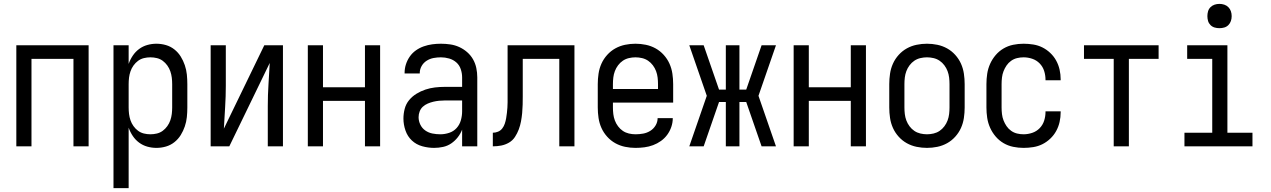

<svg xmlns="http://www.w3.org/2000/svg" viewBox="-20 -753 6540 988"><path d="M64 0V-520H436V0H358V-450H142V0Z M564 215V-520H642V-424Q650 -447 663.5 -467Q677 -487 696 -501Q715 -515 738 -521.5Q761 -528 785 -528Q810 -528 834 -521Q858 -514 877.5 -498.5Q897 -483 910 -462Q923 -441 931 -417.5Q939 -394 941.5 -369.5Q944 -345 944 -320V-200Q944 -175 941.5 -150.5Q939 -126 931 -102.5Q923 -79 910 -58Q897 -37 877.5 -21.5Q858 -6 834 1Q810 8 785 8Q761 8 738 1.5Q715 -5 696 -19Q677 -33 663.5 -53Q650 -73 642 -96V215ZM754 -62Q771 -62 787.5 -66Q804 -70 817.5 -80Q831 -90 841 -104Q851 -118 856.5 -134Q862 -150 864 -166.5Q866 -183 866 -200V-320Q866 -337 864 -353.5Q862 -370 856.5 -386Q851 -402 841 -416Q831 -430 817.5 -440Q804 -450 787.5 -454Q771 -458 754 -458Q737 -458 720.5 -454Q704 -450 690.5 -440Q677 -430 667 -416Q657 -402 651.5 -386Q646 -370 644 -353.5Q642 -337 642 -320V-200Q642 -183 644 -166.5Q646 -150 651.5 -134Q657 -118 667 -104Q677 -90 690.5 -80Q704 -70 720.5 -66Q737 -62 754 -62Z M1064 0V-520H1142V-312Q1142 -257 1138.5 -202Q1135 -147 1132 -91L1340 -520H1436V0H1358V-208Q1358 -263 1361.5 -318Q1365 -373 1368 -429L1160 0Z M1564 0V-520H1642V-304H1858V-520H1936V0H1858V-234H1642V0Z M2214 8Q2183 8 2152.5 -0.5Q2122 -9 2099.5 -30Q2077 -51 2066.5 -81.5Q2056 -112 2056 -143Q2056 -168 2062.5 -193Q2069 -218 2085 -237.5Q2101 -257 2123 -270.5Q2145 -284 2169 -292Q2193 -300 2218 -303Q2243 -306 2269 -306H2358V-355Q2358 -376 2351 -397Q2344 -418 2328 -432Q2312 -446 2291 -452Q2270 -458 2249 -458Q2230 -458 2211 -454.5Q2192 -451 2175.5 -440.5Q2159 -430 2149.5 -413Q2140 -396 2140 -377V-375H2062V-378Q2062 -401 2069 -422.5Q2076 -444 2089 -462.5Q2102 -481 2120.5 -494Q2139 -507 2160.5 -514.5Q2182 -522 2204 -525Q2226 -528 2249 -528Q2273 -528 2297 -524.5Q2321 -521 2343 -511Q2365 -501 2383.5 -485Q2402 -469 2414 -448Q2426 -427 2431 -403Q2436 -379 2436 -355V0H2358V-86Q2350 -65 2335.5 -46.5Q2321 -28 2302 -15Q2283 -2 2260 3Q2237 8 2214 8ZM2246 -62Q2269 -62 2291.5 -69.5Q2314 -77 2329.5 -94Q2345 -111 2351.5 -134Q2358 -157 2358 -180V-236H2269Q2254 -236 2239 -234.5Q2224 -233 2209.5 -229.5Q2195 -226 2181 -220Q2167 -214 2156 -204Q2145 -194 2139.5 -179.5Q2134 -165 2134 -150Q2134 -130 2143 -111.5Q2152 -93 2168.5 -81.5Q2185 -70 2205 -66Q2225 -62 2246 -62Z M2858 0V-450H2670V-257Q2670 -236 2669.5 -214.5Q2669 -193 2667 -171.5Q2665 -150 2661 -128.5Q2657 -107 2649.5 -87Q2642 -67 2630 -48.5Q2618 -30 2599 -19Q2580 -8 2559 -4Q2538 0 2516 0V-70Q2530 -70 2543 -75.5Q2556 -81 2564.5 -92Q2573 -103 2577.5 -116.5Q2582 -130 2584.5 -144Q2587 -158 2588.5 -172Q2590 -186 2591 -199.5Q2592 -213 2592 -227Q2592 -241 2592 -255V-520H2936V0Z M3250 8Q3223 8 3196.5 2.5Q3170 -3 3146.5 -16Q3123 -29 3104.5 -49.5Q3086 -70 3075 -94.5Q3064 -119 3060 -146Q3056 -173 3056 -200V-320Q3056 -347 3060 -374Q3064 -401 3075 -425.5Q3086 -450 3104.5 -470.5Q3123 -491 3146.5 -504Q3170 -517 3196.5 -522.5Q3223 -528 3250 -528Q3277 -528 3303.5 -522.5Q3330 -517 3353.5 -504Q3377 -491 3395.5 -470.5Q3414 -450 3425 -425.5Q3436 -401 3440 -374Q3444 -347 3444 -320V-225H3134V-200Q3134 -183 3136 -166Q3138 -149 3144 -133Q3150 -117 3160.5 -103Q3171 -89 3185 -79.5Q3199 -70 3216 -66Q3233 -62 3250 -62Q3270 -62 3289.5 -65.5Q3309 -69 3326 -79.5Q3343 -90 3353.5 -107.5Q3364 -125 3364 -145H3442Q3442 -122 3434.5 -100Q3427 -78 3413.5 -59.5Q3400 -41 3381 -27.5Q3362 -14 3340.5 -6Q3319 2 3296 5Q3273 8 3250 8ZM3366 -295V-320Q3366 -337 3364 -354Q3362 -371 3356 -387Q3350 -403 3339.5 -417Q3329 -431 3315 -440.5Q3301 -450 3284 -454Q3267 -458 3250 -458Q3233 -458 3216 -454Q3199 -450 3185 -440.5Q3171 -431 3160.5 -417Q3150 -403 3144 -387Q3138 -371 3136 -354Q3134 -337 3134 -320V-295Z M3973 0H3899L3820 -228H3785V0H3715V-228H3680L3601 0H3527L3617 -260L3527 -520H3601L3680 -292H3715V-520H3785V-292H3820L3899 -520H3973L3883 -260Z M4064 0V-520H4142V-304H4358V-520H4436V0H4358V-234H4142V0Z M4750 8Q4723 8 4696.5 2.5Q4670 -3 4646.5 -16Q4623 -29 4604.5 -49.5Q4586 -70 4575 -94.5Q4564 -119 4560 -146Q4556 -173 4556 -200V-320Q4556 -347 4560 -374Q4564 -401 4575 -425.5Q4586 -450 4604.5 -470.5Q4623 -491 4646.5 -504Q4670 -517 4696.5 -522.5Q4723 -528 4750 -528Q4777 -528 4803.5 -522.5Q4830 -517 4853.5 -504Q4877 -491 4895.5 -470.5Q4914 -450 4925 -425.5Q4936 -401 4940 -374Q4944 -347 4944 -320V-200Q4944 -173 4940 -146Q4936 -119 4925 -94.5Q4914 -70 4895.5 -49.5Q4877 -29 4853.5 -16Q4830 -3 4803.5 2.5Q4777 8 4750 8ZM4750 -62Q4767 -62 4784 -66Q4801 -70 4815 -79.5Q4829 -89 4839.5 -103Q4850 -117 4856 -133Q4862 -149 4864 -166Q4866 -183 4866 -200V-320Q4866 -337 4864 -354Q4862 -371 4856 -387Q4850 -403 4839.5 -417Q4829 -431 4815 -440.5Q4801 -450 4784 -454Q4767 -458 4750 -458Q4733 -458 4716 -454Q4699 -450 4685 -440.5Q4671 -431 4660.5 -417Q4650 -403 4644 -387Q4638 -371 4636 -354Q4634 -337 4634 -320V-200Q4634 -183 4636 -166Q4638 -149 4644 -133Q4650 -117 4660.5 -103Q4671 -89 4685 -79.5Q4699 -70 4716 -66Q4733 -62 4750 -62Z M5247 8Q5220 8 5193.5 2.5Q5167 -3 5144 -16.5Q5121 -30 5103.5 -50.5Q5086 -71 5075 -95.5Q5064 -120 5060 -146.5Q5056 -173 5056 -200V-320Q5056 -347 5060 -373.5Q5064 -400 5075 -424.5Q5086 -449 5103.5 -469.5Q5121 -490 5144 -503.5Q5167 -517 5193.5 -522.5Q5220 -528 5247 -528Q5272 -528 5297 -524Q5322 -520 5344 -509Q5366 -498 5384.5 -480.5Q5403 -463 5415 -441Q5427 -419 5432.5 -394.5Q5438 -370 5438 -345V-340H5360V-343Q5360 -366 5353 -388Q5346 -410 5330 -426.5Q5314 -443 5292 -450.5Q5270 -458 5247 -458Q5230 -458 5213.5 -454Q5197 -450 5183 -440Q5169 -430 5159.5 -416Q5150 -402 5144 -386.5Q5138 -371 5136 -354Q5134 -337 5134 -320V-200Q5134 -183 5136 -166Q5138 -149 5144 -133.5Q5150 -118 5159.5 -104Q5169 -90 5183 -80Q5197 -70 5213.5 -66Q5230 -62 5247 -62Q5270 -62 5292 -69.5Q5314 -77 5330 -93.5Q5346 -110 5353 -132Q5360 -154 5360 -177V-180H5438V-175Q5438 -150 5432.5 -125.5Q5427 -101 5415 -79Q5403 -57 5384.5 -39.5Q5366 -22 5344 -11Q5322 0 5297 4Q5272 8 5247 8Z M5711 0V-450H5558V-520H5942V-450H5789V0Z M6075 0V-70H6218V-450H6089V-520H6296V-70H6425V0ZM6255 -608Q6242 -608 6230 -611.5Q6218 -615 6209 -624Q6200 -633 6196.5 -645Q6193 -657 6193 -670Q6193 -683 6196.5 -695Q6200 -707 6209 -716Q6218 -725 6230 -729Q6242 -733 6255 -733Q6268 -733 6280 -729Q6292 -725 6301 -716Q6310 -707 6314 -695Q6318 -683 6318 -670Q6318 -657 6314 -645Q6310 -633 6301 -624Q6292 -615 6280 -611.5Q6268 -608 6255 -608Z"/></svg>

Font: Iosevka Fixed
Style: Regular
Weight: 400
Monospace: yes
Designer: Belleve Invis
Foundry: Belleve Invis
Version: Version 33.2.4